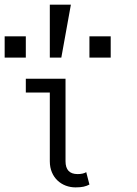

<svg xmlns="http://www.w3.org/2000/svg" viewBox="-20 -793 586 824"><path d="M363.8 -1Q353 4.9 339.1 8.1Q325.2 11.2 304.2 11.2Q282.2 11.2 262.2 3.7Q242.2 -3.9 227.1 -18.1Q211.9 -32.2 202.9 -53.2Q193.8 -74.2 193.8 -101.1V-396H90.8V-455.1H261.2V-101.1Q261.2 -45.9 313 -45.9Q336.9 -45.9 350.1 -54.2ZM284.2 -772.9 243.2 -545.9H193.8V-772.9ZM455.1 -545.9H363.8V-637.2H455.1ZM90.8 -545.9H0V-637.2H90.8Z"/></svg>

Font: Anonymous Pro
Style: Regular
Weight: 400
Monospace: yes
Designer: Mark Simonson
Version: Version 1.002